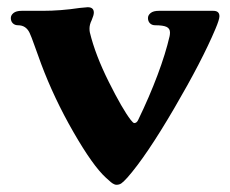

<svg xmlns="http://www.w3.org/2000/svg" viewBox="-20 -502 638 532"><path d="M282 -2 273 -10Q237 -43 183.5 -136Q130 -229 94 -325L77 -372Q66 -403 62 -411Q52 -432 30 -432Q21 -432 15.5 -437.5Q10 -443 10 -452Q10 -460 17.5 -466Q25 -472 40 -472H98Q148 -472 201 -480Q212 -481 223 -482Q240 -482 240 -467Q240 -460 234 -446Q228 -434 228 -423Q228 -416 229 -412Q244 -350 281.5 -275Q319 -200 342 -170Q349 -161 352 -161Q359 -161 363 -170Q394 -234 416.5 -294Q439 -354 450 -402Q451 -407 451 -412Q451 -423 441.5 -427.5Q432 -432 410 -432Q401 -432 395.5 -437.5Q390 -443 390 -452Q390 -460 397.5 -466Q405 -472 420 -472H571Q588 -472 588 -457Q588 -448 577 -422Q540 -334 462.5 -201.5Q385 -69 333 -10Q323 1 317 5.5Q311 10 303 10Q298 10 292.5 6.5Q287 3 282 -2Z"/></svg>

Font: Raigarh
Style: Regular
Weight: 400
Designer: jaikishan Patel
Foundry: MagicType
Version: Version 1.000;FEAKit 1.0